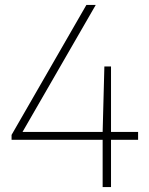

<svg xmlns="http://www.w3.org/2000/svg" viewBox="-20 -760 604 780"><path d="M27 -192V-212L331 -740H369L64 -211L56 -224H541V-192ZM397 0V-224L404 -490H431V0Z"/></svg>

Font: Encode Sans SC Thin
Style: Regular
Weight: 250
Designer: Multiple Designers
Foundry: Impallari Type
Version: Version 3.002